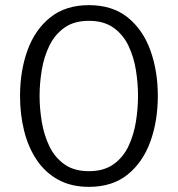

<svg xmlns="http://www.w3.org/2000/svg" viewBox="-20 -715 692 747"><path d="M134 -342Q134 -293 142.5 -241.5Q151 -190 172 -146.2Q193 -102.5 230.5 -75.8Q268 -49 326 -49Q384 -49 421.5 -75.8Q459 -102.5 479.8 -146.2Q500.5 -190 508.8 -241.5Q517 -293 517 -342Q517 -391 508.8 -442.2Q500.5 -493.5 479.8 -537Q459 -580.5 421.5 -607.2Q384 -634 326 -634Q268 -634 230.5 -607.2Q193 -580.5 172 -537Q151 -493.5 142.5 -442.2Q134 -391 134 -342ZM58 -342Q58 -439 87 -519.2Q116 -599.5 175.5 -647.2Q235 -695 326 -695Q417.5 -695 477 -647Q536.5 -599 565.2 -518.8Q594 -438.5 594 -342Q594 -244.5 565 -164.2Q536 -84 476.8 -36Q417.5 12 326 12Q257 12 206.5 -15.8Q156 -43.5 123 -92.5Q90 -141.5 74 -205.5Q58 -269.5 58 -342Z"/></svg>

Font: Signika Negative Light
Style: Regular
Weight: 300
Designer: Anna Giedry
Foundry: Anna Giedry
Version: Version 2.001